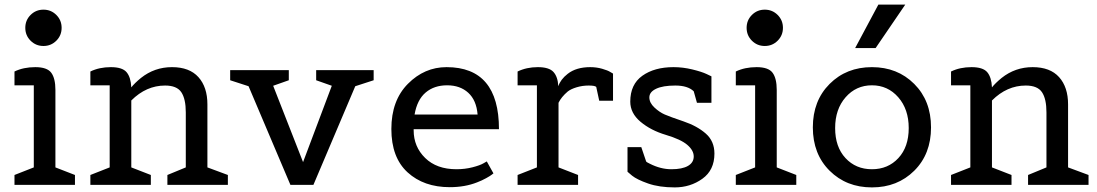

<svg xmlns="http://www.w3.org/2000/svg" viewBox="-20 -804 4770 835"><path d="M306 0H43V-43L127 -76V-433H43V-493Q82 -512 133.5 -512Q185 -512 203 -487.5Q221 -463 221 -413V-76L306 -43ZM225 -627Q202 -604 169 -604Q136 -604 113 -627Q90 -650 90 -683Q90 -716 113 -739Q136 -762 169 -762Q202 -762 225 -739Q248 -716 248 -683Q248 -650 225 -627Z M971 0H708V-43L788 -76V-315Q788 -374 768.5 -403Q749 -432 698 -432Q616 -432 551 -367V-76L636 -43V0H373V-43L457 -76V-433H373V-493Q412 -512 462 -512Q512 -512 530.5 -490Q549 -468 551 -424Q565 -442 593 -465Q652 -512 728 -512Q804 -512 843 -468.5Q882 -425 882 -350V-76L971 -43Z M981 -499H1236V-455L1168 -431L1298 -99L1423 -431L1355 -455V-499H1605V-455L1525 -429L1343 0H1243L1061 -429L981 -455Z M1936 10Q1823 10 1752.5 -54.5Q1682 -119 1682 -243Q1682 -367 1754 -439.5Q1826 -512 1922 -512Q2150 -512 2150 -242H1779V-237Q1779 -166 1829 -117Q1879 -68 1965 -68Q2002 -68 2035 -76.5Q2068 -85 2083 -94L2097 -102L2126 -50Q2123 -48 2117.5 -43.5Q2112 -39 2094 -29Q2076 -19 2055 -11Q2002 10 1936 10ZM1783 -306H2057Q2052 -368 2016.5 -400.5Q1981 -433 1924.5 -433Q1868 -433 1831 -401.5Q1794 -370 1783 -306Z M2494 0H2231V-43L2315 -76V-433H2231V-493Q2270 -512 2319 -512Q2368 -512 2387 -491Q2406 -470 2408 -429Q2418 -459 2449 -483Q2486 -512 2547 -512Q2574 -512 2598.5 -505Q2623 -498 2634 -491L2646 -484V-366H2586L2573 -426Q2567 -432 2540 -432Q2513 -432 2488 -424.5Q2463 -417 2449 -406Q2421 -382 2409 -357V-76L2494 -43Z M3074 -357H3011L2997 -407Q2971 -432 2917 -432Q2863 -432 2833.5 -418Q2804 -404 2804 -380.5Q2804 -357 2826 -336.5Q2848 -316 2871 -306Q2894 -296 2953 -276Q3012 -256 3049.5 -223Q3087 -190 3087 -136Q3087 -64 3034.5 -26.5Q2982 11 2914.5 11Q2847 11 2798.5 -6Q2750 -23 2729 -40L2709 -57V-164H2769L2790 -102Q2791 -99 2806 -92Q2853 -68 2900 -68Q2947 -68 2972 -82.5Q2997 -97 2997 -123.5Q2997 -150 2969 -174Q2941 -198 2875.5 -217.5Q2810 -237 2765.5 -274.5Q2721 -312 2721 -362Q2721 -437 2773.5 -474.5Q2826 -512 2909 -512Q2950 -512 2991 -502Q3032 -492 3053 -482L3074 -472Z M3443 0H3180V-43L3264 -76V-433H3180V-493Q3219 -512 3270.5 -512Q3322 -512 3340 -487.5Q3358 -463 3358 -413V-76L3443 -43ZM3362 -627Q3339 -604 3306 -604Q3273 -604 3250 -627Q3227 -650 3227 -683Q3227 -716 3250 -739Q3273 -762 3306 -762Q3339 -762 3362 -739Q3385 -716 3385 -683Q3385 -650 3362 -627Z M3956 -61.5Q3883 11 3772 11Q3661 11 3588 -61.5Q3515 -134 3515 -250Q3515 -366 3588 -439Q3661 -512 3772 -512Q3883 -512 3956 -439Q4029 -366 4029 -250Q4029 -134 3956 -61.5ZM3657 -116.5Q3702 -68 3772 -68Q3842 -68 3887 -116.5Q3932 -165 3932 -247Q3932 -329 3886.5 -381Q3841 -433 3772 -433Q3703 -433 3657.5 -381Q3612 -329 3612 -247Q3612 -165 3657 -116.5ZM3788 -595H3699L3800 -784H3917Z M4714 0H4451V-43L4531 -76V-315Q4531 -374 4511.5 -403Q4492 -432 4441 -432Q4359 -432 4294 -367V-76L4379 -43V0H4116V-43L4200 -76V-433H4116V-493Q4155 -512 4205 -512Q4255 -512 4273.5 -490Q4292 -468 4294 -424Q4308 -442 4336 -465Q4395 -512 4471 -512Q4547 -512 4586 -468.5Q4625 -425 4625 -350V-76L4714 -43Z"/></svg>

Font: Belgrano
Style: Regular
Weight: 400
Designer: Daniel Hernandez
Foundry: Daniel Hernndez
Version: Version 1.003